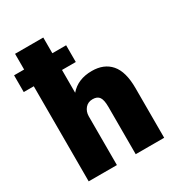

<svg xmlns="http://www.w3.org/2000/svg" viewBox="-210 -922 967 1043"><g transform="rotate(-30 274.0 -400.0)"><path d="M40.5 0V-596.5H-22.5V-701.5H40.5V-800H217.5V-701.5H304V-596.5H217.5V-453.5Q266.5 -511 354.5 -511Q430.5 -511 472.2 -462.8Q514 -414.5 514 -312V0H335.5V-297Q335.5 -340 323.2 -358Q311 -376 281.5 -376Q252.5 -376 235.2 -355.8Q218 -335.5 217.5 -306.5V0Z"/></g></svg>

Font: League Mono Narrow ExtraBold
Style: Regular
Weight: 800
Width: 3
Designer: Tyler Finck
Foundry: The League of Moveable Type / Tyler Finck
Version: Version 2.210